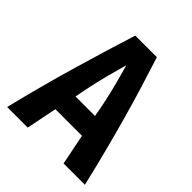

<svg xmlns="http://www.w3.org/2000/svg" viewBox="-191 -818 943 943"><g transform="rotate(45 280.0 -346.5)"><path d="M10 0Q35 -102 60 -195Q85 -288 110 -373.5Q135 -459 159 -538.5Q183 -618 207 -693H357Q381 -618 406 -537Q431 -456 455 -370Q479 -284 503 -191.5Q527 -99 550 0H402L370 -160H185L153 0ZM211 -274H346Q338 -324 328 -369Q318 -414 306 -460.5Q294 -507 279 -559Q264 -507 252 -460.5Q240 -414 230 -369Q220 -324 211 -274Z"/></g></svg>

Font: Ubuntu Sans Mono
Style: Bold
Weight: 700
Monospace: yes
Designer: Dalton Maag Ltd
Foundry: Dalton Maag Ltd
Version: Version 1.006